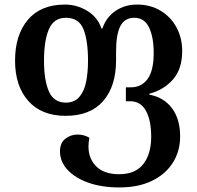

<svg xmlns="http://www.w3.org/2000/svg" viewBox="-20 -569 866 842"><path d="M503 253Q427 253 368.5 232.5Q310 212 276.5 176Q243 140 243 95Q243 58 266.5 39.5Q290 21 320 21Q348 21 372 35Q368 55 368 74Q368 127 402.5 161Q437 195 502 195Q574 195 608.5 150.5Q643 106 643 31Q643 -41 620 -83Q597 -125 551 -125H532V-186H553Q601 -186 627.5 -223Q654 -260 654 -336Q654 -407 633.5 -449Q613 -491 569 -491Q527 -491 508 -455Q489 -419 489 -342V-304Q489 -191 432.5 -126Q376 -61 268 -61Q162 -61 104 -126.5Q46 -192 46 -303Q46 -416 102.5 -482.5Q159 -549 265 -549Q317 -549 362.5 -521.5Q408 -494 425 -444H429Q446 -494 487 -521.5Q528 -549 581 -549Q640 -549 685 -521.5Q730 -494 754.5 -448Q779 -402 779 -345Q779 -267 739 -221Q699 -175 635 -158V-154Q699 -142 734.5 -94Q770 -46 770 29Q770 94 738 144.5Q706 195 646.5 224Q587 253 503 253ZM269 -119Q306 -119 327.5 -143.5Q349 -168 357.5 -209.5Q366 -251 366 -303Q366 -391 346 -441Q326 -491 269 -491Q216 -491 194.5 -441Q173 -391 173 -303Q173 -217 194.5 -168Q216 -119 269 -119Z"/></svg>

Font: Noto Serif Georgian SemiCondensed SemiBold
Style: Regular
Weight: 600
Width: 4
Designer: Monotype Design Team, Akaki Razmadze
Foundry: Google LLC
Version: Version 2.003; ttfautohint (v1.8.4.7-5d5b)